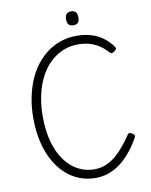

<svg xmlns="http://www.w3.org/2000/svg" viewBox="-132 -1407 1192 1519"><g transform="rotate(-10 464.0 -647.0)"><path d="M512 19Q423 19 349 -19.5Q275 -58 220.5 -130Q166 -202 136 -303.5Q106 -405 106 -533Q106 -618 121 -694Q136 -770 163.5 -835Q191 -900 231 -951.5Q271 -1003 321 -1039.5Q371 -1076 430.5 -1095.5Q490 -1115 558 -1115Q613 -1115 663.5 -1101.5Q714 -1088 758.5 -1058Q803 -1028 840 -978Q848 -967 845 -959Q842 -951 831 -943Q821 -934 811 -932Q801 -930 792 -939Q758 -977 722 -1000Q686 -1023 645.5 -1034.5Q605 -1046 556 -1046Q501 -1046 452.5 -1029.5Q404 -1013 362 -981.5Q320 -950 287 -905.5Q254 -861 230.5 -803.5Q207 -746 194.5 -678Q182 -610 182 -533Q182 -417 207 -327.5Q232 -238 277 -176Q322 -114 382.5 -82Q443 -50 512 -50Q566 -50 611 -70Q656 -90 693 -123Q730 -156 761 -195Q792 -234 818 -272Q825 -285 834.5 -284.5Q844 -284 858 -275Q872 -267 873.5 -258.5Q875 -250 868 -238Q826 -164 772.5 -105.5Q719 -47 654 -14Q589 19 512 19ZM547 -1201Q522 -1201 509.5 -1214.5Q497 -1228 497 -1256Q497 -1285 509.5 -1299Q522 -1313 547 -1313Q571 -1313 583.5 -1299Q596 -1285 596 -1256Q597 -1228 584 -1214.5Q571 -1201 547 -1201Z"/></g></svg>

Font: Playwrite FR Moderne Light
Style: Regular
Weight: 300
Version: Version 1.002